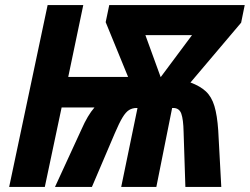

<svg xmlns="http://www.w3.org/2000/svg" viewBox="-20 -734 981 754"><path d="M16 0 167 -714H307L248 -432H483L395 -647L409 -714H941L927 -645L728 -410Q766 -396 788.5 -375Q811 -354 822 -317.5Q833 -281 837 -222L849 0H708L701 -216Q700 -265 692 -287.5Q684 -310 660 -310H656L594 0H456L520 -310H517Q500 -310 487 -302Q474 -294 461 -272.5Q448 -251 431 -211L341 0H196L300 -226Q324 -281 351 -312H222L156 0ZM611 -431 734 -596H551Z"/></svg>

Font: Noto Sans SemiCondensed
Style: Bold Italic
Weight: 700
Width: 4
Italic angle: -12°
Designer: Monotype Design Team
Foundry: Monotype Imaging Inc.
Version: Version 2.013; ttfautohint (v1.8.4.7-5d5b)